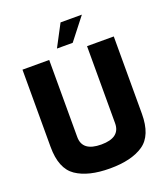

<svg xmlns="http://www.w3.org/2000/svg" viewBox="-165 -1048 1020 1168"><g transform="rotate(-20 344.5 -464.0)"><path d="M49 -242V-742H222V-243Q222 -150 345 -150Q467 -150 467 -243V-742H640V-242Q640 -101 562.5 -48Q485 5 345 5Q205 5 127 -48Q49 -101 49 -242ZM365 -933H503L392 -791H290Z"/></g></svg>

Font: Exo ExtraBold
Style: Regular
Weight: 800
Designer: Natanael Gama
Foundry: Natanael Gama
Version: Version 1.500